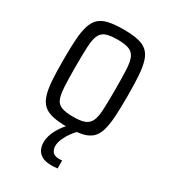

<svg xmlns="http://www.w3.org/2000/svg" viewBox="-177 -607 795 896"><g transform="rotate(30 220.0 -159.0)"><path d="M221 8Q173 8 141.5 1Q110 -6 91.5 -23Q73 -40 63.5 -70Q54 -100 51 -145Q48 -190 48 -255Q48 -319 51 -364.5Q54 -410 63.5 -440Q73 -470 91.5 -487Q110 -504 141.5 -511Q173 -518 221 -518Q269 -518 300 -511Q331 -504 349.5 -487Q368 -470 377 -440Q386 -410 389 -364.5Q392 -319 392 -255Q392 -190 389 -145Q386 -100 377 -70Q368 -40 349.5 -23Q331 -6 300 1Q269 8 221 8ZM220 -47Q259 -47 280.5 -55Q302 -63 312.5 -84Q323 -105 325 -146.5Q327 -188 327 -255Q327 -321 325 -362.5Q323 -404 313 -425.5Q303 -447 281 -455Q259 -463 220 -463Q181 -463 159 -455Q137 -447 127 -425.5Q117 -404 115 -362.5Q113 -321 113 -254Q113 -188 115.5 -146.5Q118 -105 127 -84Q136 -63 158.5 -55Q181 -47 220 -47ZM245 200Q213 200 194.5 189.5Q176 179 168 162Q160 145 160 124Q160 91 180 54.5Q200 18 231 -10L277 0Q264 11 250 30Q236 49 226 71Q216 93 216 112Q216 130 226 143Q236 156 261 156Q264 156 268 156Q272 156 278 155V198Q266 199 259.5 199.5Q253 200 245 200Z"/></g></svg>

Font: Saira Condensed
Style: Regular
Weight: 400
Width: 3
Designer: Hector Gatti with collaboration of the Omnibus-Type team
Foundry: Omnibus-Type
Version: Version 1.101